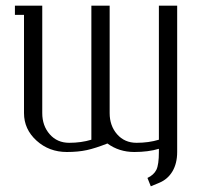

<svg xmlns="http://www.w3.org/2000/svg" viewBox="-20 -532 704 672"><path d="M32.2 -480V-512.2H127.9V-136.2Q127.9 -91.8 154.1 -62Q180.2 -32.2 222.2 -32.2Q264.2 -32.2 299.8 -43V-512.2H363.8V-136.2Q363.8 -91.8 389.9 -62Q416 -32.2 458 -32.2Q500.5 -32.2 536.1 -43V-512.2H600.1V0Q600.1 40 583.5 67.9Q566.9 95.7 537.1 107.9L507.8 120.1L496.1 90.8Q518.6 80.1 527.3 62.3Q536.1 44.4 536.1 0V-11.2Q499 0 450.2 0Q396.5 0 356 -29.8Q314 -13.2 283.7 -6.6Q253.4 0 213.9 0Q151.9 0 107.9 -39.8Q64 -79.6 64 -136.2V-480Z"/></svg>

Font: Gawaa
Style: Regular
Weight: 400
Designer: T. Christopher White
Version: Version 1.0